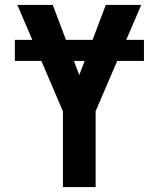

<svg xmlns="http://www.w3.org/2000/svg" viewBox="-20 -755 640 775"><path d="M234 0V-306L50 -735H193L300 -452L407 -735H550L366 -306V0ZM561 -509H40V-594H561Z"/></svg>

Font: Iosevka Extrabold Extended
Style: Regular
Weight: 800
Width: 7
Monospace: yes
Designer: Belleve Invis
Foundry: Belleve Invis
Version: Version 32.5.0; ttfautohint (v1.8.4)